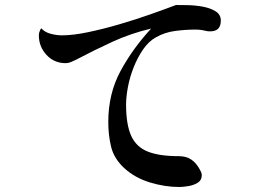

<svg xmlns="http://www.w3.org/2000/svg" viewBox="-20 -726 1040 766"><path d="M861 -644Q861 -599 815 -601Q808 -601 800.5 -603Q793 -605 786 -606Q780 -607 773.5 -607.5Q767 -608 760 -608Q720 -608 678.5 -602.5Q637 -597 602 -577Q573 -561 551 -529Q529 -497 513.5 -458Q498 -419 490.5 -379.5Q483 -340 483 -309Q483 -230 503 -185Q523 -140 569 -121.5Q615 -103 693 -103Q723 -103 743 -89.5Q763 -76 777 -50Q780 -45 782.5 -39Q785 -33 785 -27Q785 -7 769 3Q753 13 731.5 16.5Q710 20 695 20Q638 20 578.5 2Q519 -16 476 -55Q435 -93 423.5 -139.5Q412 -186 412 -239Q412 -352 460.5 -442Q509 -532 583 -612Q502 -593 429 -559.5Q356 -526 282 -487Q273 -483 263 -478.5Q253 -474 242 -474Q196 -474 165.5 -507Q135 -540 135 -585Q135 -592 137 -598Q139 -604 142 -610Q142 -610 145 -613Q159 -597 183 -591Q207 -585 227 -585Q271 -585 331 -597.5Q391 -610 456 -629Q521 -648 580.5 -669Q640 -690 682 -706Q699 -706 728.5 -705.5Q758 -705 788.5 -699.5Q819 -694 840 -681Q861 -668 861 -644Z"/></svg>

Font: Kaisei Tokumin
Style: Regular
Weight: 400
Designer: Font-Kai, 金井和夫
Foundry: KAZUO KANAI
Version: Version 5.003